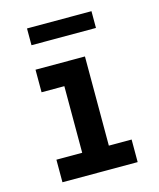

<svg xmlns="http://www.w3.org/2000/svg" viewBox="-108 -786 715 863"><g transform="rotate(-15 250.0 -354.5)"><path d="M75 0V-105H195V-415H89V-520H319V-105H425V0ZM100 -631V-709H400V-631Z"/></g></svg>

Font: Iosevka Curly Extrabold
Style: Regular
Weight: 800
Monospace: yes
Designer: Belleve Invis
Foundry: Belleve Invis
Version: Version 22.1.2; ttfautohint (v1.8.4)